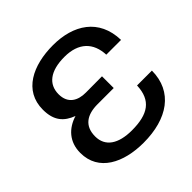

<svg xmlns="http://www.w3.org/2000/svg" viewBox="-155 -685 825 825"><g transform="rotate(-45 257.5 -272.0)"><path d="M260.3 14.6C405.8 14.6 504.4 -52.2 504.9 -179.7H414.6C411.1 -91.8 360.8 -58.6 262.7 -58.6C180.7 -58.6 132.3 -90.8 132.3 -151.9C132.3 -216.8 174.8 -242.7 237.8 -242.7H335.9V-314L237.8 -313.5C189.5 -313 149.4 -334.5 149.4 -391.1C149.4 -452.1 194.8 -487.3 280.8 -487.3C366.7 -487.3 411.6 -441.9 414.6 -366.7H504.4C501 -498.5 404.3 -557.6 281.7 -557.6C159.2 -557.6 54.7 -507.8 54.7 -392.1C54.7 -324.7 84.5 -293 134.8 -273.9C77.6 -256.3 37.1 -214.4 37.1 -147C37.1 -35.2 139.6 14.6 260.3 14.6Z"/></g></svg>

Font: Winston
Style: Regular
Weight: 400
Designer: Vernon Adams, Kim Jin-seong, David Berlow, Cristiano Sobral
Foundry: The Winston Project Authors
Version: Version 3.004